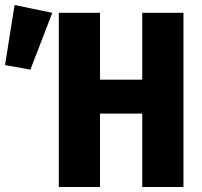

<svg xmlns="http://www.w3.org/2000/svg" viewBox="-182 -744 802 764"><path d="M384 -292H216V0H52V-693H216V-427H384V-693H548V0H384ZM26 -693 -61 -467 -162 -485 -124 -724Z"/></svg>

Font: Fira Mono
Style: Bold
Weight: 700
Monospace: yes
Designer: Carrois Corporate & Edenspiekermann AG
Foundry: Carrois Corporate GbR & Edenspiekermann AG
Version: Version 3.206